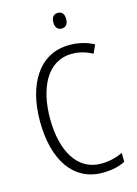

<svg xmlns="http://www.w3.org/2000/svg" viewBox="-136 -985 759 1067"><g transform="rotate(-15 244.0 -451.5)"><path d="M306 -913C281 -913 269 -895 269 -868C269 -840 282 -823 306 -823C330 -823 343 -840 343 -868C343 -895 332 -913 306 -913ZM323 -673C363 -673 403 -663 440 -642L462 -690C420 -713 373 -724 322 -724C142 -724 55 -559 55 -358C55 -131 152 10 318 10C371 10 415 0 449 -18V-69C416 -54 374 -41 323 -41C190 -41 113 -165 113 -357C113 -528 179 -673 323 -673Z"/></g></svg>

Font: Noto Sans Arabic Cond Light
Style: Regular
Weight: 300
Width: 3
Designer: Monotype Design Team, Nadine Chahine, Nizar Qandah and Khaled Hosny
Foundry: Monotype Imaging Inc.
Version: Version 2.012